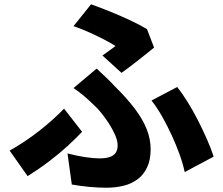

<svg xmlns="http://www.w3.org/2000/svg" viewBox="-20 -824 1040 896"><path d="M458 -565Q476 -577 492.5 -589.5Q509 -602 519 -609Q498 -623 466 -639.5Q434 -656 397.5 -672.5Q361 -689 323 -702L405 -804Q447 -789 494 -770Q541 -751 586 -730Q631 -709 666 -688L699 -602Q689 -594 670 -578.5Q651 -563 628.5 -545.5Q606 -528 584.5 -511.5Q563 -495 547 -484ZM295 -108Q337 -97 375.5 -91Q414 -85 447 -85Q473 -85 491.5 -91Q510 -97 519.5 -110.5Q529 -124 529 -145Q529 -167 517.5 -193.5Q506 -220 489 -246.5Q472 -273 453.5 -296Q435 -319 419 -333Q399 -353 374.5 -374Q350 -395 323 -413L431 -504Q455 -481 475.5 -462Q496 -443 515 -422Q571 -367 608.5 -317.5Q646 -268 664.5 -221.5Q683 -175 683 -128Q683 -78 666.5 -43Q650 -8 621.5 13Q593 34 556 43Q519 52 477 52Q437 52 395 48Q353 44 315 37ZM842 -21Q834 -59 818 -103.5Q802 -148 781 -193.5Q760 -239 736.5 -280.5Q713 -322 687 -355L807 -418Q830 -389 855 -349Q880 -309 903.5 -263Q927 -217 946.5 -172.5Q966 -128 977 -93ZM363 -209Q336 -180 297.5 -144.5Q259 -109 211 -72.5Q163 -36 109 -2L25 -121Q57 -139 92.5 -162.5Q128 -186 162 -212.5Q196 -239 226 -266Q256 -293 279 -317Z"/></svg>

Font: Noto Sans JP ExtraBold
Style: Regular
Weight: 800
Designer: Ryoko NISHIZUKA  (kana, bopomofo & ideographs); Paul D. Hunt (Latin, Greek & Cyrillic); Sandoll Communications , Soo-you
Foundry: Adobe
Version: Version 2.004-H2;hotconv 1.0.118;makeotfexe 2.5.65603